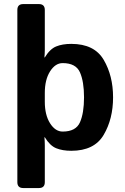

<svg xmlns="http://www.w3.org/2000/svg" viewBox="-20 -741 622 956"><path d="M95.7 195.3Q66.4 195.3 66.4 166V-691.4Q66.4 -720.7 95.7 -720.7H173.8Q203.1 -720.7 203.1 -691.4V-494.1Q203.1 -474.6 201.2 -455.1H203.1Q228.5 -497.1 259.8 -509.8Q291 -522.5 335 -522.5Q449.7 -522.5 496.3 -443.1Q543 -363.8 543 -256.3Q543 -148.9 496.3 -69.6Q449.7 9.8 335 9.8Q291 9.8 259.8 -2.9Q228.5 -15.6 203.1 -57.6H201.2Q203.1 -38.1 203.1 -18.6V166Q203.1 195.3 173.8 195.3ZM203.1 -234.4Q203.1 -168.5 229.2 -127.2Q255.4 -85.9 292 -85.9Q357.9 -85.9 378.2 -132.1Q398.4 -178.2 398.4 -256.3Q398.4 -334.5 378.2 -380.6Q357.9 -426.8 292 -426.8Q255.4 -426.8 229.2 -385.5Q203.1 -344.2 203.1 -278.3Z"/></svg>

Font: Istok
Style: Bold
Weight: 700
Designer: Andrey V. Panov
Foundry: Andrey V. Panov
Version: Version 1.0.1